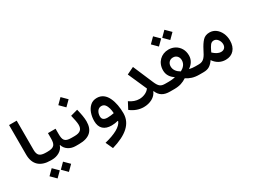

<svg xmlns="http://www.w3.org/2000/svg" viewBox="-66 -1485 3292 2501"><g transform="rotate(-30 1580.5 -234.0)"><path d="M67.9 -227.1C67.9 -76.2 154.3 0 306.6 0H307.1V-119.6H306.6C260.3 -119.6 228 -127.9 210 -145C191.9 -161.6 182.6 -189.9 182.6 -229.5V-670.9H67.9Z M568.4 -326.7H454.1V-250.5C454.1 -158.2 435.1 -119.6 328.1 -119.6H307.1C294.9 -119.6 289.1 -99.6 289.1 -60.1C289.1 -20 294.9 0 307.1 0H328.1C369.6 0 407.2 -9.8 440.9 -29.8C474.6 -49.8 497.1 -77.1 508.3 -112.8H513.2C524.4 -77.1 545.9 -49.8 576.7 -29.8C607.4 -9.8 643.6 0 685.1 0H713.9V-119.6H686.5C585.4 -119.6 568.4 -157.2 568.4 -250.5ZM267.6 247.6 345.2 170.4 267.6 93.3 190.4 170.4ZM438 247.6 515.6 170.4 438 93.3 361.3 170.4Z M828.6 -371.1C844.2 -307.1 855 -253.9 855 -220.7C855 -152.8 820.3 -119.6 734.9 -119.6H713.9C701.7 -119.6 695.8 -99.6 695.8 -60.1C695.8 -20 701.7 0 713.9 0H734.9C891.6 0 966.3 -72.3 966.3 -209C966.3 -259.3 954.6 -325.7 935.5 -400.4ZM830.1 -497.1 907.7 -574.2 830.1 -651.4 752.9 -574.2Z M1324.2 -4.4C1312 29.3 1280.8 60.5 1230.5 88.9C1179.7 116.7 1116.2 139.6 1040.5 157.7L1090.3 266.1C1314.5 200.2 1435.5 98.1 1435.5 -60.1C1435.5 -144.5 1421.4 -230 1389.6 -296.4C1357.9 -362.8 1307.1 -405.8 1233.4 -405.8C1192.9 -405.8 1159.7 -394 1133.3 -370.6C1106.4 -346.7 1086.9 -316.4 1073.7 -279.3C1060.5 -241.7 1054.2 -202.1 1054.2 -160.6C1054.2 -51.3 1117.2 2.9 1224.6 2.9C1259.3 2.9 1293 -2.4 1320.3 -10.3ZM1326.2 -123.5C1297.4 -118.2 1264.6 -112.8 1229 -112.8C1179.7 -112.8 1148.4 -129.4 1148.4 -176.8C1148.4 -229.5 1175.8 -284.7 1230.5 -284.7C1253.4 -284.7 1272 -276.4 1285.6 -259.8C1312.5 -226.1 1324.2 -172.4 1326.2 -123.5Z M1736.3 -467.8 1861.3 -185.1C1844.2 -162.1 1822.3 -145 1794.9 -133.3C1767.1 -121.1 1738.8 -115.2 1710 -115.2C1660.2 -115.2 1611.3 -132.3 1563.5 -166L1510.7 -65.9C1570.8 -18.6 1639.6 4.9 1706.5 4.9C1753.9 4.9 1796.9 -5.4 1835 -25.9C1872.6 -46.4 1899.4 -75.2 1914.6 -112.3H1919.4C1952.1 -31.7 2011.7 0 2102.1 0H2107.4V-119.6H2102.1C2035.2 -119.6 2007.8 -136.2 1972.7 -217.8L1843.8 -519.5Z M2270 -580.1 2347.7 -657.2 2270 -734.4 2192.9 -657.2ZM2440.4 -580.1 2518.1 -657.2 2440.4 -734.4 2363.8 -657.2ZM2160.6 -283.7C2160.6 -216.8 2195.8 -166.5 2247.1 -133.8L2245.6 -128.9C2216.3 -123 2186.5 -119.6 2153.8 -119.6H2107.4C2095.2 -119.6 2088.9 -99.6 2088.9 -60.1C2088.9 -20 2095.2 0 2107.4 0H2168.5C2247.1 0 2301.8 -20 2354 -54.7C2406.7 -20 2461.9 0 2542 0H2605V-119.6H2551.3C2521.5 -119.6 2493.2 -123 2467.3 -128.9L2465.3 -133.3C2516.1 -167 2551.3 -218.3 2551.3 -284.7C2551.3 -324.7 2542.5 -359.9 2524.9 -390.1C2489.7 -450.2 2428.2 -484.9 2356 -484.9C2246.6 -484.9 2160.6 -405.3 2160.6 -283.7ZM2355.5 -157.2C2306.6 -184.6 2272 -224.1 2272 -278.3C2272 -304.2 2279.8 -325.2 2295.4 -341.8C2310.5 -357.9 2331.1 -366.2 2356 -366.2C2380.9 -366.2 2400.9 -357.9 2416.5 -341.3C2431.6 -324.7 2439.5 -303.7 2439.5 -278.3C2439.5 -221.7 2405.8 -184.1 2355.5 -157.2Z M2605 -119.6C2592.8 -119.6 2586.9 -99.6 2586.9 -60.1C2586.9 -20 2592.8 0 2605 0C2644 0 2675.3 -7.8 2699.2 -23.4C2723.1 -39.1 2744.6 -61.5 2764.2 -91.3C2804.7 -31.2 2864.3 4.9 2939 4.9C2992.2 4.9 3034.7 -12.2 3065.4 -46.9C3096.2 -81.1 3111.3 -127.9 3111.3 -187.5C3111.3 -227.1 3103.5 -263.7 3088.4 -297.4C3057.1 -365.2 3001.5 -410.6 2929.7 -410.6C2887.2 -410.6 2853 -397 2827.6 -369.6C2801.8 -342.3 2776.4 -303.7 2751.5 -254.4C2708.5 -168.5 2680.2 -119.6 2605 -119.6ZM2834.5 -199.7C2846.7 -226.1 2859.9 -248 2873.5 -266.1C2886.7 -283.7 2905.3 -292.5 2928.2 -292.5C2975.6 -292.5 3010.7 -237.3 3010.7 -189C3010.7 -144 2982.9 -114.3 2939.5 -114.3C2897.9 -114.3 2862.3 -134.8 2821.8 -172.4Z"/></g></svg>

Font: Estedad SemiBold
Style: Regular
Weight: 600
Designer: Amin Abedi
Version: Version 7.3